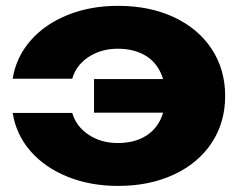

<svg xmlns="http://www.w3.org/2000/svg" viewBox="-20 -608 806 645"><path d="M22.5 -228.6H222.7Q236.1 -182.9 277.9 -155.2Q319.7 -127.5 375.5 -127.5Q424.5 -127.5 460.4 -146Q496.4 -164.5 515.8 -200.1Q535.3 -235.6 535.3 -285.6Q535.3 -335.6 515.8 -371.5Q496.4 -407.4 460.4 -425.8Q424.5 -444.3 375.5 -444.3Q319.7 -444.3 277.6 -416.6Q235.5 -388.9 222.7 -343.6H22.5Q34.2 -416.1 82.5 -471.5Q130.7 -526.9 207.2 -557.7Q283.7 -588.4 376.8 -588.4Q482.2 -588.4 564.1 -550.3Q645.9 -512.1 691.2 -443.3Q736.4 -374.5 736.4 -285.6Q736.4 -196.6 691.2 -128.2Q645.9 -59.7 564.1 -21.6Q482.2 16.6 376.8 16.6Q283.7 16.6 207.2 -14.2Q130.7 -44.9 82.5 -100.3Q34.2 -155.7 22.5 -228.6ZM295.9 -229.5V-342.3H628.1V-229.5Z"/></svg>

Font: Unbounded Variable
Style: Regular
Weight: 400
Designer: Luke Prowse, Jean-Baptiste Morizot, Fátima Lázaro, Florian Runge
Foundry: NaN
Version: Version 1.600;FEAKit 1.0